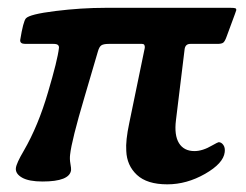

<svg xmlns="http://www.w3.org/2000/svg" viewBox="-20 -465 635 496"><path d="M434.6 -154.8Q429.7 -115.7 442.4 -95.2Q455.1 -74.7 482.4 -74.7Q503.4 -74.7 528.3 -89.4Q543 -97.7 544.9 -97.7Q551.8 -97.7 556.9 -90.6Q562 -83.5 560.5 -71.8Q557.1 -43 509.8 -15.9Q462.4 11.2 412.1 11.2Q359.9 11.2 333.7 -13.2Q307.6 -37.6 306.2 -75.2Q304.2 -101.6 314 -147.5L354 -341.3Q355 -351.6 347.2 -351.6H260.7Q247.6 -351.6 241.9 -347.9Q236.3 -344.2 232.9 -332L198.2 -213.9Q165 -102.1 161.1 -65.4Q159.7 -54.2 161.9 -42Q164.1 -29.8 163.6 -25.4Q159.7 3.9 89.8 3.9Q54.7 3.9 37.1 -6.1Q19.5 -16.1 21 -30.8Q22.5 -43.5 41.5 -75.7Q78.6 -139.6 104 -226.6Q128.9 -310.5 132.3 -341.3Q132.8 -345.7 129.9 -348.6Q127 -351.6 118.2 -351.6H45.4Q31.2 -351.6 32.2 -361.8Q40 -409.7 46.9 -417.5Q56.2 -428.2 123 -436.5Q189.9 -444.8 252.4 -444.8H575.7Q585.4 -444.8 588.1 -443.6Q590.8 -442.4 590.3 -438.5Q590.3 -437.5 586.9 -428.7L564.9 -369.1Q561 -358.4 556.9 -355Q552.7 -351.6 541.5 -351.6H471.7Q459 -351.6 457 -338.4Z"/></svg>

Font: Cooper* SemiBold
Style: Italic
Weight: 600
Italic angle: -7°
Designer: Owen Earl
Foundry: indestructible type*
Version: Version 0.001